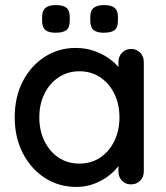

<svg xmlns="http://www.w3.org/2000/svg" viewBox="-20 -727 656 757"><path d="M497 -534Q518 -534 532.5 -519.5Q547 -505 547 -483V-51Q547 -29 532.5 -14.5Q518 0 497 0Q475 0 461 -14.5Q447 -29 447 -51V-123L467 -120Q467 -102 452.5 -80Q438 -58 413 -37.5Q388 -17 354 -3.5Q320 10 281 10Q212 10 157 -25.5Q102 -61 70 -123Q38 -185 38 -264Q38 -345 70 -406.5Q102 -468 156.5 -503Q211 -538 278 -538Q321 -538 357.5 -524Q394 -510 421 -488Q448 -466 463 -441.5Q478 -417 478 -395L447 -392V-483Q447 -504 461 -519Q475 -534 497 -534ZM293 -82Q340 -82 375.5 -106Q411 -130 431 -171.5Q451 -213 451 -264Q451 -316 431 -357Q411 -398 375.5 -422Q340 -446 293 -446Q247 -446 211 -422Q175 -398 155 -357Q135 -316 135 -264Q135 -213 155 -171.5Q175 -130 210.5 -106Q246 -82 293 -82ZM389 -598Q361 -598 348.5 -609Q336 -620 336 -645V-660Q336 -686 350 -696.5Q364 -707 390 -707Q419 -707 432 -696Q445 -685 445 -660V-645Q445 -618 431.5 -608Q418 -598 389 -598ZM199 -598Q171 -598 158.5 -609Q146 -620 146 -645V-660Q146 -685 159.5 -696Q173 -707 199 -707Q229 -707 242 -696.5Q255 -686 255 -660V-645Q255 -618 241.5 -608Q228 -598 199 -598Z"/></svg>

Font: Quicksand Light SemiBold
Style: Regular
Weight: 600
Version: Version 3.004